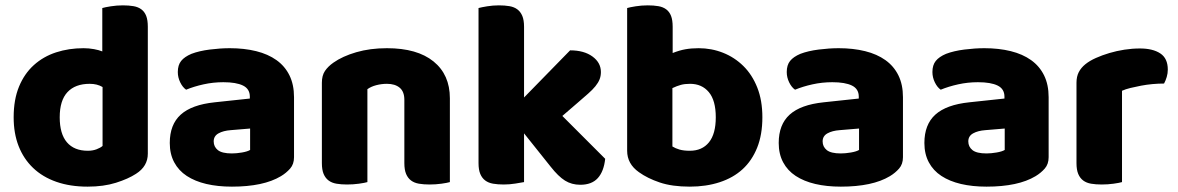

<svg xmlns="http://www.w3.org/2000/svg" viewBox="-20 -681 4399 717"><path d="M31 -243Q31 -309 51 -357.5Q71 -406 106.5 -438Q142 -470 189.5 -485.5Q237 -501 292 -501Q312 -501 331 -497.5Q350 -494 362 -489V-651Q372 -654 394 -657.5Q416 -661 439 -661Q461 -661 478.5 -658Q496 -655 508 -646Q520 -637 526 -621.5Q532 -606 532 -581V-107Q532 -60 488 -32Q459 -13 413 1.5Q367 16 307 16Q242 16 190.5 -2Q139 -20 103.5 -54Q68 -88 49.5 -135.5Q31 -183 31 -243ZM315 -368Q261 -368 232 -337Q203 -306 203 -243Q203 -181 230 -149.5Q257 -118 308 -118Q326 -118 340.5 -123.5Q355 -129 363 -136V-356Q343 -368 315 -368Z M846 -108Q863 -108 883.5 -111.5Q904 -115 914 -121V-201L842 -195Q814 -193 796 -183Q778 -173 778 -153Q778 -133 793.5 -120.5Q809 -108 846 -108ZM838 -501Q892 -501 936.5 -490Q981 -479 1012.5 -456.5Q1044 -434 1061 -399.5Q1078 -365 1078 -318V-94Q1078 -68 1063.5 -51.5Q1049 -35 1029 -23Q964 16 846 16Q793 16 750.5 6Q708 -4 677.5 -24Q647 -44 630.5 -75Q614 -106 614 -147Q614 -216 655 -253Q696 -290 782 -299L913 -313V-320Q913 -349 887.5 -361.5Q862 -374 814 -374Q776 -374 740 -366Q704 -358 675 -346Q662 -355 653 -373.5Q644 -392 644 -412Q644 -438 656.5 -453.5Q669 -469 695 -480Q724 -491 763.5 -496Q803 -501 838 -501Z M1490 -308Q1490 -339 1472.5 -353.5Q1455 -368 1425 -368Q1405 -368 1385.5 -363Q1366 -358 1352 -348V-1Q1342 2 1320.5 5Q1299 8 1276 8Q1254 8 1236.5 5Q1219 2 1207 -7Q1195 -16 1188.5 -31.5Q1182 -47 1182 -72V-372Q1182 -399 1193.5 -416Q1205 -433 1225 -447Q1259 -471 1310.5 -486Q1362 -501 1425 -501Q1538 -501 1599 -451.5Q1660 -402 1660 -314V-1Q1650 2 1628.5 5Q1607 8 1584 8Q1562 8 1544.5 5Q1527 2 1515 -7Q1503 -16 1496.5 -31.5Q1490 -47 1490 -72Z M2240 -88Q2235 -41 2212.5 -16Q2190 9 2147 9Q2115 9 2090 -6.5Q2065 -22 2036 -59L1937 -183V-1Q1926 1 1904.5 4.5Q1883 8 1861 8Q1839 8 1821.5 5Q1804 2 1792 -7Q1780 -16 1773.5 -31.5Q1767 -47 1767 -72V-651Q1778 -654 1799.5 -657.5Q1821 -661 1843 -661Q1865 -661 1882.5 -658Q1900 -655 1912 -646Q1924 -637 1930.5 -621.5Q1937 -606 1937 -581V-317L2109 -493Q2161 -493 2192.5 -470Q2224 -447 2224 -412Q2224 -397 2219 -384.5Q2214 -372 2203.5 -359Q2193 -346 2176.5 -331.5Q2160 -317 2138 -298L2080 -248Z M2322 -651Q2332 -654 2354 -657.5Q2376 -661 2399 -661Q2421 -661 2438.5 -658Q2456 -655 2468 -646Q2480 -637 2486 -621.5Q2492 -606 2492 -581V-483Q2517 -493 2539.5 -497Q2562 -501 2589 -501Q2637 -501 2680 -484Q2723 -467 2756 -434.5Q2789 -402 2808 -354Q2827 -306 2827 -243Q2827 -178 2807.5 -129.5Q2788 -81 2753 -49Q2718 -17 2667.5 -0.5Q2617 16 2556 16Q2490 16 2444 0.5Q2398 -15 2366 -38Q2322 -69 2322 -118ZM2556 -118Q2602 -118 2627.5 -149.5Q2653 -181 2653 -243Q2653 -306 2627 -337Q2601 -368 2557 -368Q2537 -368 2522.5 -364Q2508 -360 2491 -352V-134Q2502 -127 2517.5 -122.5Q2533 -118 2556 -118Z M3120 -108Q3137 -108 3157.5 -111.5Q3178 -115 3188 -121V-201L3116 -195Q3088 -193 3070 -183Q3052 -173 3052 -153Q3052 -133 3067.5 -120.5Q3083 -108 3120 -108ZM3112 -501Q3166 -501 3210.5 -490Q3255 -479 3286.5 -456.5Q3318 -434 3335 -399.5Q3352 -365 3352 -318V-94Q3352 -68 3337.5 -51.5Q3323 -35 3303 -23Q3238 16 3120 16Q3067 16 3024.5 6Q2982 -4 2951.5 -24Q2921 -44 2904.5 -75Q2888 -106 2888 -147Q2888 -216 2929 -253Q2970 -290 3056 -299L3187 -313V-320Q3187 -349 3161.5 -361.5Q3136 -374 3088 -374Q3050 -374 3014 -366Q2978 -358 2949 -346Q2936 -355 2927 -373.5Q2918 -392 2918 -412Q2918 -438 2930.5 -453.5Q2943 -469 2969 -480Q2998 -491 3037.5 -496Q3077 -501 3112 -501Z M3664 -108Q3681 -108 3701.5 -111.5Q3722 -115 3732 -121V-201L3660 -195Q3632 -193 3614 -183Q3596 -173 3596 -153Q3596 -133 3611.5 -120.5Q3627 -108 3664 -108ZM3656 -501Q3710 -501 3754.5 -490Q3799 -479 3830.5 -456.5Q3862 -434 3879 -399.5Q3896 -365 3896 -318V-94Q3896 -68 3881.5 -51.5Q3867 -35 3847 -23Q3782 16 3664 16Q3611 16 3568.5 6Q3526 -4 3495.5 -24Q3465 -44 3448.5 -75Q3432 -106 3432 -147Q3432 -216 3473 -253Q3514 -290 3600 -299L3731 -313V-320Q3731 -349 3705.5 -361.5Q3680 -374 3632 -374Q3594 -374 3558 -366Q3522 -358 3493 -346Q3480 -355 3471 -373.5Q3462 -392 3462 -412Q3462 -438 3474.5 -453.5Q3487 -469 3513 -480Q3542 -491 3581.5 -496Q3621 -501 3656 -501Z M4170 -1Q4160 2 4138.5 5Q4117 8 4094 8Q4072 8 4054.5 5Q4037 2 4025 -7Q4013 -16 4006.5 -31.5Q4000 -47 4000 -72V-372Q4000 -395 4008.5 -411.5Q4017 -428 4033 -441Q4049 -454 4072.5 -464.5Q4096 -475 4123 -483Q4150 -491 4179 -495.5Q4208 -500 4237 -500Q4285 -500 4313 -481.5Q4341 -463 4341 -421Q4341 -407 4337 -393.5Q4333 -380 4327 -369Q4306 -369 4284 -367Q4262 -365 4241 -361Q4220 -357 4201.5 -352.5Q4183 -348 4170 -342Z"/></svg>

Font: Baloo
Style: Regular
Weight: 400
Designer: Sarang Kulkarni and Ek Type
Foundry: Ek Type
Version: Version 1.100;PS 1.000;hotconv 1.0.88;makeotf.lib2.5.647800;